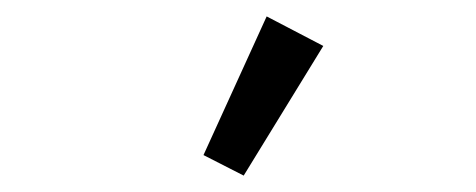

<svg xmlns="http://www.w3.org/2000/svg" viewBox="-20 -799 580 234"><path d="M277 -585 228 -610 305 -779 374 -743Z"/></svg>

Font: IBM Plex Sans Condensed
Style: Regular
Weight: 400
Width: 3
Designer: Mike Abbink, Paul van der Laan, Pieter van Rosmalen
Foundry: Bold Monday
Version: Version 1.1